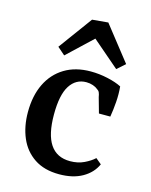

<svg xmlns="http://www.w3.org/2000/svg" viewBox="-101 -706 614 782"><g transform="rotate(15 205.5 -314.5)"><path d="M36 -202Q36 -271 60.5 -321.5Q85 -372 131 -400Q177 -428 241 -428Q277 -428 313 -420Q349 -412 372 -400Q375 -368 372.5 -334.5Q370 -301 365 -271H317L299 -335Q297 -347 294 -354Q291 -361 284 -365Q276 -372 263 -376.5Q250 -381 235 -381Q191 -381 166 -342Q141 -303 141 -220Q141 -136 169 -94.5Q197 -53 253 -53Q286 -53 312 -65.5Q338 -78 354 -93L378 -73Q361 -35 321.5 -12.5Q282 10 224 10Q161 10 119 -18Q77 -46 56.5 -94Q36 -142 36 -202ZM87 -491 191 -633 258 -639 372 -494 338 -464 224 -562 119 -463Z"/></g></svg>

Font: Yrsa Medium
Style: Regular
Weight: 500
Designer: Anna Giedrys (Yrsa+Rasa design), David Brezina (Yrsa art-direction, Rasa art-direction, design)
Foundry: Rosetta Type Foundry
Version: Version 2.004